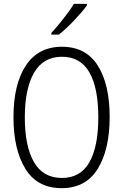

<svg xmlns="http://www.w3.org/2000/svg" viewBox="-20 -968 640 998"><path d="M50 -359Q50 -530 114.5 -627.5Q179 -725 302 -725Q426 -725 488 -627.5Q550 -530 550 -360Q550 -191 488 -90.5Q426 10 300 10Q174 10 112 -90.5Q50 -191 50 -359ZM491 -358Q491 -511 444.5 -592Q398 -673 302 -673Q205 -673 157 -590Q109 -507 109 -358Q109 -208 156.5 -125.5Q204 -43 302 -43Q398 -43 444.5 -124.5Q491 -206 491 -358ZM247 -797Q276 -828 310.5 -872Q345 -916 364 -948H432V-940Q408 -907 365 -861.5Q322 -816 286 -788H247Z"/></svg>

Font: Noto Sans Mono UI Light
Style: Regular
Weight: 300
Monospace: yes
Designer: Monotype Design team
Foundry: Monotype Imaging Inc.
Version: Version 1.000